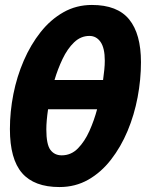

<svg xmlns="http://www.w3.org/2000/svg" viewBox="-20 -745 594 775"><path d="M220 10Q118 10 69 -46.5Q20 -103 20 -224Q20 -294 34 -365Q48 -436 76 -500.5Q104 -565 144 -615.5Q184 -666 236 -695.5Q288 -725 351 -725Q454 -725 501.5 -666.5Q549 -608 549 -494Q549 -424 535.5 -352.5Q522 -281 495 -216.5Q468 -152 428 -100.5Q388 -49 336 -19.5Q284 10 220 10ZM396 -422Q399 -444 401 -463.5Q403 -483 403 -500Q403 -551 386 -575.5Q369 -600 341 -600Q306 -600 279 -574Q252 -548 232.5 -507Q213 -466 200 -422ZM229 -118Q267 -118 294.5 -146Q322 -174 341 -216.5Q360 -259 372 -304H174Q167 -256 167 -223Q167 -162 183.5 -140Q200 -118 229 -118Z"/></svg>

Font: Noto Sans ExtraCondensed ExtraBold
Style: Italic
Weight: 800
Width: 2
Italic angle: -12°
Designer: Monotype Design Team
Foundry: Monotype Imaging Inc.
Version: Version 2.013; ttfautohint (v1.8.4.7-5d5b)